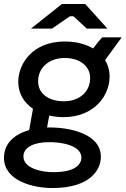

<svg xmlns="http://www.w3.org/2000/svg" viewBox="-32 -738 633 967"><path d="M287 -148C445 -148 520 -259 520 -352C520 -383 512 -411 497 -435L581 -550H483C471 -538 452 -515 437 -494C398 -517 349 -529 294 -529C132 -529 60 -417 60 -326C60 -267 89 -221 134 -190L115 -83C40 -62 -13 -15 -12 58C-11 173 135 210 236 209C417 208 477 121 476 50C475 -64 320 -97 214 -96H205L216 -156C238 -151 262 -148 287 -148ZM290 -228C212 -228 160 -267 160 -328C160 -401 219 -446 294 -446C370 -446 422 -405 422 -345C422 -273 365 -228 290 -228ZM239 129C181 130 86 111 86 50C86 1 144 -22 214 -22C268 -23 378 -9 378 56C378 82 357 129 239 129ZM509 -594 397 -718H280L124 -594H230L320 -656H338L405 -594Z"/></svg>

Font: Fixel Display Medium
Style: Italic
Weight: 500
Italic angle: -10°
Designer: AlfaBravo + MacPaw
Foundry: Kyrylo Tkachov, Marchela Mozhyna, Serhii Makarenko, Maria Weinstein, Zakhar Kryvoshyya
Version: Version 1.210;Glyphs 3.2 (3217)